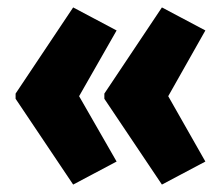

<svg xmlns="http://www.w3.org/2000/svg" viewBox="-20 -539 600 517"><path d="M22 -287V-273L177 -42L294 -104L193 -280L294 -457L177 -519ZM261 -287V-273L416 -42L533 -104L433 -280L533 -457L416 -519Z"/></svg>

Font: Noto Sans Telugu ExtraCondensed Black
Style: Regular
Weight: 900
Width: 2
Designer: Jelle Bosma - Monotype Design Team
Foundry: Monotype Imaging Inc.
Version: Version 2.005